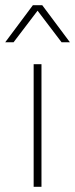

<svg xmlns="http://www.w3.org/2000/svg" viewBox="-33 -716 288 736"><path d="M126 0V-470H96V0ZM235 -554 129 -696H93L-13 -554H19L111 -675L203 -554Z"/></svg>

Font: Gantari Thin
Style: Regular
Weight: 250
Designer: Anugrah Pasau
Foundry: Lafontype
Version: Version 1.000